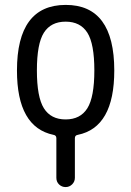

<svg xmlns="http://www.w3.org/2000/svg" viewBox="-20 -550 540 790"><path d="M339.4 -415.5Q310.5 -460.9 250 -460.9Q189.5 -460.9 160.6 -415.5Q131.8 -370.1 131.8 -260.3Q131.8 -150.4 160.6 -104.5Q189.5 -58.6 250 -58.6Q310.5 -58.6 339.4 -104.5Q368.2 -150.4 368.2 -260.3Q368.2 -370.1 339.4 -415.5ZM200.2 4.9Q49.8 -26.4 49.8 -259.8Q49.8 -529.3 250 -529.8Q450.2 -530.3 450.2 -259.8Q450.2 -25.4 299.8 4.9Q288.1 6.8 288.1 18.6V181.6Q288.1 197.3 276.9 208.5Q265.6 219.7 250 219.7Q234.4 219.7 223.1 209Q211.9 198.2 211.9 181.6V18.6Q211.9 6.8 200.2 4.9Z"/></svg>

Font: Rounded-X Mgen+ 1m regular
Style: Regular
Weight: 400
Designer: [Source Han Sans]
Ryoko NISHIZUKA  (kana & ideographs); Paul D. Hunt (Latin, Greek & Cyrillic); Wenlong ZHANG  (bopomofo
Version: Version 1.059.20150602